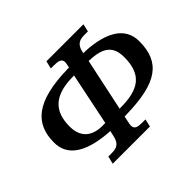

<svg xmlns="http://www.w3.org/2000/svg" viewBox="-159 -932 1149 1149"><g transform="rotate(-45 415.5 -357.0)"><path d="M200 0H515L526 -49H497C463 -49 438 -54 438 -84C438 -91 440 -101 442 -111L450 -149L467 -150C731 -155 831 -229 831 -406C831 -529 721 -583 565 -592H544L545 -600C556 -657 589 -665 626 -665H655L666 -714H353L341 -665H369C404 -665 429 -660 429 -630C429 -624 426 -610 424 -602L422 -592H408C137 -586 41 -496 41 -338C41 -237 115 -164 316 -149H328L320 -112C308 -55 275 -49 240 -49H212ZM338 -204C259 -199 175 -224 175 -340C175 -474 247 -537 405 -537L410 -538L341 -204ZM462 -203 533 -537 540 -536C655 -533 700 -491 700 -402C700 -253 623 -203 466 -204Z"/></g></svg>

Font: Noto Serif Semi
Style: Italic
Weight: 600
Italic angle: -12°
Designer: Monotype Design Team
Foundry: Monotype Imaging Inc.
Version: Version 1.901